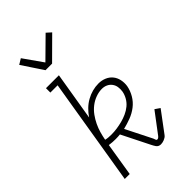

<svg xmlns="http://www.w3.org/2000/svg" viewBox="-288 -1073 1177 1177"><g transform="rotate(-45 300.0 -485.0)"><path d="M193 -815 102 -952 138 -974 226 -849 356 -977 386 -950 250 -815ZM372 7Q363 7 355.5 3.5Q348 0 343 -6.5Q338 -13 334.5 -20Q331 -27 327 -34L237 -214Q228 -213 218 -212.5Q208 -212 198 -212Q184 -212 170.5 -213Q157 -214 143 -216L108 0H65L180 -697H117V-735H229L177 -421Q193 -445 214 -465.5Q235 -486 260 -500Q285 -514 311.5 -521Q338 -528 365 -528Q392 -528 416 -518Q440 -508 455.5 -489Q471 -470 476.5 -444.5Q482 -419 478 -392Q472 -359 454 -328Q436 -297 407.5 -275Q379 -253 345.5 -240.5Q312 -228 279 -220L364 -51Q367 -45 369 -37.5Q371 -30 378 -30Q383 -30 387.5 -33Q392 -36 395 -40L496 -174L528 -152L428 -18Q423 -11 416 -6.5Q409 -2 401.5 1Q394 4 386.5 5.5Q379 7 372 7ZM201 -250Q224 -250 248 -253.5Q272 -257 295.5 -263Q319 -269 342.5 -279.5Q366 -290 385.5 -306Q405 -322 417.5 -344Q430 -366 434 -389Q437 -409 434 -427.5Q431 -446 420 -460.5Q409 -475 392.5 -482.5Q376 -490 356 -490Q330 -490 302.5 -480Q275 -470 252 -452Q229 -434 212 -410.5Q195 -387 182.5 -361Q170 -335 162.5 -308.5Q155 -282 150 -255Q162 -252 175 -251Q188 -250 201 -250Z"/></g></svg>

Font: Iosevka Etoile Extralight
Style: Italic
Weight: 200
Italic angle: -9°
Designer: Belleve Invis
Foundry: Belleve Invis
Version: Version 22.1.2; ttfautohint (v1.8.4)